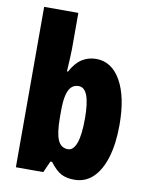

<svg xmlns="http://www.w3.org/2000/svg" viewBox="-86 -823 696 896"><g transform="rotate(10 262.0 -375.0)"><path d="M212 -588Q212 -572 210.5 -546Q209 -520 207 -482H212Q235 -525 265 -544Q295 -563 332 -563Q406 -563 449 -487Q492 -411 492 -278Q492 -190 472.5 -125Q453 -60 416.5 -25Q380 10 328 10Q291 10 266 -3Q241 -16 212 -54H204L180 0H50V-760H212ZM273 -424Q252 -424 238.5 -410.5Q225 -397 218.5 -369Q212 -341 212 -297V-265Q212 -191 226.5 -158Q241 -125 274 -125Q300 -125 314 -163Q328 -201 328 -280Q328 -352 314.5 -388Q301 -424 273 -424Z"/></g></svg>

Font: Noto Sans Khmer ExtraCondensed Black
Style: Regular
Weight: 900
Width: 2
Designer: Danh Hong and the Monotype Design Team
Foundry: Monotype Imaging Inc.
Version: Version 2.004